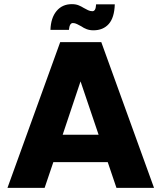

<svg xmlns="http://www.w3.org/2000/svg" viewBox="-20 -905 777 925"><path d="M499 -124H237L195 0H16L270 -702H468L722 0H541ZM368 -513 282 -256H455ZM223 -761Q225 -819 252.5 -852Q280 -885 326 -885Q345 -885 358.5 -879.5Q372 -874 383 -867Q394 -861 404 -856Q414 -851 425 -851Q433 -851 437.5 -858.5Q442 -866 443 -884H533Q531 -820 504 -789.5Q477 -759 430 -759Q412 -759 397.5 -764.5Q383 -770 372 -778Q361 -784 351 -789Q341 -794 331 -794Q315 -794 312 -761Z"/></svg>

Font: SVN-Poppins
Style: Bold
Weight: 700
Designer: Ninad Kale (Devanagari), Jonny Pinhorn (Latin)
Foundry: Indian Type Foundry
Version: Version 3.200;PS 1.000;hotconv 16.6.54;makeotf.lib2.5.65590